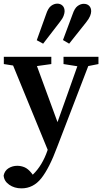

<svg xmlns="http://www.w3.org/2000/svg" viewBox="-20 -791 562 1055"><path d="M329 -439V-479H521V-439L465 -428L294 17Q251 133 207 188.5Q163 244 98 244Q59 244 30.5 224Q2 204 0 173Q6 146 27.5 133Q49 120 75 120Q95 120 114.5 128Q134 136 154 161L160 169Q187 143 207 109.5Q227 76 240 38L242 32L52 -431L1 -439V-479H262V-439L183 -428L296 -120L353 -280L405 -427ZM182 -570 233 -712Q244 -746 260.5 -758.5Q277 -771 295 -771Q312 -771 323.5 -760Q335 -749 335 -729Q335 -719 329.5 -704Q324 -689 308 -669L217 -551ZM326 -571 379 -713Q390 -746 406.5 -758Q423 -770 440 -770Q459 -770 470 -759Q481 -748 481 -729Q481 -718 475 -703Q469 -688 453 -668L360 -551Z"/></svg>

Font: Source Serif 4 Semibold
Style: Regular
Weight: 600
Designer: Frank Grießhammer
Foundry: Adobe
Version: Version 4.005;hotconv 1.1.0;makeotfexe 2.6.0